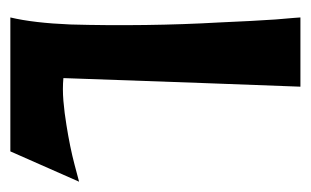

<svg xmlns="http://www.w3.org/2000/svg" viewBox="-135 -466 601 371"><g transform="rotate(90 165.5 -280.5)"><path d="M147.5 -560.5Q141.6 -408.2 130.9 -102.5Q151.4 -100.6 174.8 -102.5Q198.2 -104.5 221.7 -108.4Q264.6 -115.2 297.9 -124Q331.1 -132.8 331.1 -132.8Q311.5 -88.9 272.5 0Q186.5 0 13.7 0Q24.4 -44.9 27.3 -116.2Q29.3 -186.5 28.3 -261.7Q27.3 -335 23.4 -403.3Q20.5 -470.7 17.6 -512.7Q15.6 -535.2 14.6 -547.9Q13.7 -560.5 13.7 -560.5Q47.9 -560.5 81.1 -560.5Q114.3 -560.5 147.5 -560.5Z"/></g></svg>

Font: Urkiola
Style: Regular
Weight: 400
Designer: Eneko Palencia
Version: Version 1.0